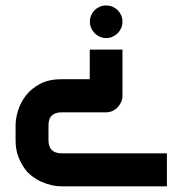

<svg xmlns="http://www.w3.org/2000/svg" viewBox="-20 -485 655 691"><path d="M36.1 -33.7Q36.1 -58.4 45 -87.4Q54 -116.3 73.5 -141.6Q93.1 -166.8 124.8 -183.4Q156.4 -200 202 -200H303V-306.4H420.8V-140.6Q420.8 -128.7 416.1 -118.1Q411.4 -107.4 403.5 -99Q395.5 -90.6 384.9 -85.6Q374.3 -80.7 362.4 -80.7H202Q178.7 -80.7 166.6 -69.3Q154.5 -57.9 154.5 -33.7V19.3Q154.5 66.8 202 66.8H580.7V185.6H202Q185.6 185.6 166.8 181.7Q148 177.7 129.5 169.3Q110.9 160.9 94.1 148Q77.2 135.1 64.9 116.3Q52.5 97.5 44.3 74Q36.1 50.5 36.1 19.3ZM303.5 -406.9Q303.5 -419.3 308.2 -430Q312.9 -440.6 320.8 -448.5Q328.7 -456.4 339.4 -460.9Q350 -465.3 362.4 -465.3Q374.3 -465.3 384.9 -460.9Q395.5 -456.4 403.5 -448.5Q411.4 -440.6 416.1 -430Q420.8 -419.3 420.8 -406.9Q420.8 -394.6 416.1 -383.9Q411.4 -373.3 403.5 -365.3Q395.5 -357.4 384.9 -352.7Q374.3 -348 362.4 -348Q350 -348 339.4 -352.7Q328.7 -357.4 320.8 -365.3Q312.9 -373.3 308.2 -383.9Q303.5 -394.6 303.5 -406.9Z"/></svg>

Font: AKL FREE 001
Style: Regular
Weight: 400
Designer: AKL
Foundry: AKL
Version: Version 1.00;August 10, 2024;FontCreator 13.0.0.2630 64-bit